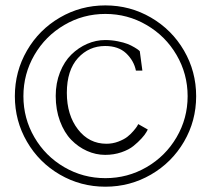

<svg xmlns="http://www.w3.org/2000/svg" viewBox="-20 -703 794 725"><path d="M81.8 -168Q36.1 -246.6 36.1 -339.8Q36.1 -433.1 81.8 -512Q127.4 -590.8 206.1 -636.7Q284.7 -682.6 377.9 -682.6Q471.2 -682.6 550 -636.7Q628.9 -590.8 674.8 -512Q720.7 -433.1 720.7 -339.8Q720.7 -246.6 674.8 -168Q628.9 -89.4 550 -43.7Q471.2 2 377.9 2Q284.7 2 206.1 -43.7Q127.4 -89.4 81.8 -168ZM109.9 -495.4Q68.4 -423.8 68.4 -339.8Q68.4 -255.9 109.9 -184.6Q151.4 -113.3 222.7 -71.8Q293.9 -30.3 377.9 -30.3Q461.9 -30.3 533.4 -71.8Q605 -113.3 646.7 -184.6Q688.5 -255.9 688.5 -339.8Q688.5 -423.8 646.7 -495.4Q605 -566.9 533.4 -608.6Q461.9 -650.4 377.9 -650.4Q293.9 -650.4 222.7 -608.6Q151.4 -566.9 109.9 -495.4ZM502 -234.4Q502 -234.4 538.1 -213.9L532.7 -204.1Q527.3 -194.3 514.4 -180.2Q501.5 -166 484.1 -151.9Q466.8 -137.7 438.2 -127.9Q409.7 -118.2 377 -118.2Q341.8 -118.2 308.6 -133.1Q275.4 -147.9 249 -175Q222.7 -202.1 206.5 -245.4Q190.4 -288.6 190.4 -340.8Q190.4 -389.2 206.5 -429.9Q222.7 -470.7 249.3 -496.8Q275.9 -522.9 309.1 -537.4Q342.3 -551.8 377 -551.8Q401.9 -551.8 424.8 -547.1Q447.8 -542.5 461.4 -537.1Q475.1 -531.7 487.3 -524.4Q499.5 -517.1 502.7 -514.2Q505.9 -511.2 507.8 -509.8L517.6 -436.5H493.2Q485.8 -473.6 456.1 -502Q426.8 -529.3 377 -529.3Q315.9 -529.3 274.4 -483.9Q232.4 -437.5 232.4 -352.5Q232.4 -268.6 274.4 -214.4Q316.4 -160.2 381.8 -160.2Q405.3 -160.2 426.5 -168.2Q447.8 -176.3 460.4 -186Q473.1 -195.8 483.9 -208.5Q494.6 -221.2 497.6 -226.3Q500.5 -231.4 502 -234.4Z"/></svg>

Font: Buda
Style: light
Weight: 400
Version: Version 1.002